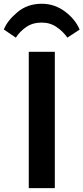

<svg xmlns="http://www.w3.org/2000/svg" viewBox="-67 -981 435 1001"><path d="M83 0H218.8V-710.9H83ZM15.6 -784.7Q35.6 -816.4 69.3 -839.8Q103 -863.3 150.4 -863.3Q195.3 -863.3 229.7 -838.9Q264.2 -814.5 284.2 -784.7L348.1 -826.7Q326.7 -879.4 272.5 -920.4Q218.3 -961.4 150.4 -961.4Q75.7 -961.4 22.9 -916.7Q-29.8 -872.1 -46.9 -827.1Z"/></svg>

Font: Roboto Flex
Style: wght 600 wdth 140 opsz 13.0 GRAD 0.00 slnt 0.00 XTRA 468 XOPQ 96 YOPQ 79 YTLC 514 YTUC 712 YTAS 750 YTDE -203.00 YTFI 738
Weight: 600
Width: 8
Designer: Berlow after Robertson
Foundry: Google
Version: Version 3.100